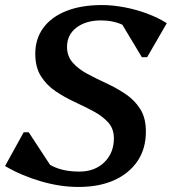

<svg xmlns="http://www.w3.org/2000/svg" viewBox="-30 -726 682 762"><path d="M281 16Q209 16 132 -6.5Q55 -29 -10 -67L64 -201H84L183 -50L105 -71L104 -137Q132 -90 176.5 -67.5Q221 -45 285 -45Q346 -45 384 -82Q422 -119 422 -177Q422 -215 399.5 -240Q377 -265 341.5 -284Q306 -303 266 -321.5Q226 -340 190.5 -364Q155 -388 132.5 -423.5Q110 -459 110 -513Q110 -572 142 -615.5Q174 -659 233.5 -682.5Q293 -706 375 -706Q417 -706 464.5 -697Q512 -688 555.5 -671.5Q599 -655 632 -634L554 -499H533L441 -652L533 -630L526 -574Q498 -609 458 -627Q418 -645 371 -645Q311 -645 273.5 -616.5Q236 -588 236 -540Q236 -503 258.5 -477.5Q281 -452 316.5 -433Q352 -414 392 -395.5Q432 -377 468 -353Q504 -329 526.5 -293.5Q549 -258 549 -204Q549 -136 516 -87Q483 -38 423.5 -11Q364 16 281 16Z"/></svg>

Font: Platypi Light Medium
Style: Italic
Weight: 500
Italic angle: -13°
Version: Version 1.200